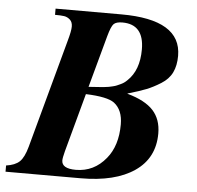

<svg xmlns="http://www.w3.org/2000/svg" viewBox="-75 -720 791 770"><g transform="rotate(5 321.0 -334.5)"><path d="M118 -669H383Q624 -669 624 -523Q624 -484 610.5 -456Q597 -428 566.5 -409Q536 -390 509.5 -379.5Q483 -369 435 -355V-354Q507 -334 539.5 -298.5Q572 -263 572 -206Q572 -107 494 -53.5Q416 0 277 0H-25V-25Q11 -30 29 -47Q47 -64 59 -108L178 -546Q189 -585 189 -603Q189 -621 178.5 -630.5Q168 -640 155 -642Q142 -644 118 -644ZM334 -577 277 -368Q282 -368 298.5 -369.5Q315 -371 320 -371Q325 -371 338.5 -372.5Q352 -374 357.5 -375Q363 -376 373.5 -378.5Q384 -381 389.5 -383.5Q395 -386 403 -389.5Q411 -393 417.5 -397.5Q424 -402 430 -408Q477 -452 477 -536Q477 -637 390 -637Q365 -637 355 -627Q345 -617 334 -577ZM269 -338 205 -102Q198 -75 198 -65Q198 -32 255 -32Q328 -32 376 -91Q419 -143 419 -229Q419 -287 384 -314Q356 -335 269 -338Z"/></g></svg>

Font: STIX
Style: Bold Italic
Weight: 700
Italic angle: -16.33°
Designer: MicroPress Inc., with final additions and corrections provided by Coen Hoffman, Elsevier (retired)
Version: Version 1.1.1